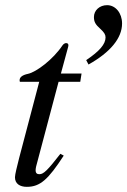

<svg xmlns="http://www.w3.org/2000/svg" viewBox="-20 -713 493 744"><path d="M323 -463C407 -510 453 -565 453 -622C453 -662 428 -693 395 -693C366 -693 344 -673 344 -647C344 -628 350 -618 369 -601C384 -587 389 -579 389 -568C389 -542 366 -515 314 -480ZM296 -428H216L244 -531C245 -533 245 -538 245 -538C245 -543 242 -546 236 -546C232 -546 226 -543 222 -537C186 -483 121 -434 89 -427C65 -422 56 -413 56 -402C56 -402 56 -399 57 -396H132L54 -100C46 -68 38 -37 38 -26C38 -1 57 11 84 11C136 11 167 -18 227 -110L214 -117C165 -54 149 -38 133 -38C124 -38 118 -41 118 -54C118 -57 119 -64 120 -68L207 -396H291Z"/></svg>

Font: STIXGeneral
Style: Italic
Weight: 400
Italic angle: -16.33°
Designer: MicroPress Inc., with final additions and corrections provided by Coen Hoffman, Elsevier (retired)
Version: Version 1.1.0